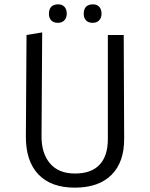

<svg xmlns="http://www.w3.org/2000/svg" viewBox="-20 -851 692 883"><path d="M476 -211V-690H549L551 -215Q552 -106 493 -47Q434 12 324 12Q214 12 156 -49.5Q98 -111 99 -225L102 -690L174 -702L171 -227Q170 -147 209.5 -100Q249 -53 324.5 -53Q400 -53 438 -93.5Q476 -134 476 -211ZM205 -787Q205 -831 248 -831Q266 -831 276.5 -819.5Q287 -808 287 -788.5Q287 -769 276 -757.5Q265 -746 246 -746Q227 -746 216 -757Q205 -768 205 -787ZM365 -787Q365 -831 408 -831Q426 -831 436.5 -819.5Q447 -808 447 -788.5Q447 -769 436 -757.5Q425 -746 406 -746Q387 -746 376 -757Q365 -768 365 -787Z"/></svg>

Font: Ruluko
Style: Regular
Weight: 400
Designer: Ana Sanfelippo, Angelica Diaz, Meme Hernandez
Foundry: Ana Sanfelippo, Angelica Diaz y Meme Hernandez
Version: Version 1.001